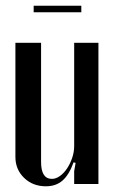

<svg xmlns="http://www.w3.org/2000/svg" viewBox="-20 -645 400 673"><path d="M238 -76Q222 -32 199 -12Q176 8 141 8Q95 8 64.5 -21.5Q34 -51 34 -95V-495H124V-77Q124 -18 162 -18Q176 -18 190 -28Q204 -38 215 -54.5Q226 -71 233 -91.5Q240 -112 240 -133V-495H325V0H240V-45L245 -74ZM265 -602H98V-625H265Z"/></svg>

Font: Moniqa SemBd Heading
Style: Regular
Weight: 600
Designer: Rajesh Rajput
Foundry: Rajesh Rajput
Version: Version 1.000